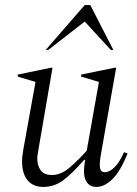

<svg xmlns="http://www.w3.org/2000/svg" viewBox="-20 -727 542 757"><path d="M150 10Q111 10 89 -16Q67 -42 67 -91Q67 -102 68.5 -113.5Q70 -125 72 -138L120 -404L50 -425V-433L181 -460H187L132 -140Q130 -128 128.5 -119Q127 -110 127 -102Q127 -74 140.5 -55.5Q154 -37 185 -37Q221 -37 256 -67.5Q291 -98 322 -133L370 -404L300 -425V-433L432 -460H438L378 -119Q371 -80 374.5 -64Q378 -48 393 -48Q412 -48 432 -68Q452 -88 469 -127L483 -122Q455 -52 423.5 -21Q392 10 360 10Q331 10 318.5 -15Q306 -40 315 -92L316 -97H312Q261 -39 227 -14.5Q193 10 150 10ZM160 -530 314 -707H336L427 -530H417L314 -642L170 -530Z"/></svg>

Font: Spectral Light
Style: Italic
Weight: 300
Italic angle: -10°
Designer: Jean-Baptiste Levee
Foundry: Production Type
Version: Version 2.001